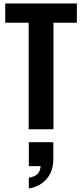

<svg xmlns="http://www.w3.org/2000/svg" viewBox="-20 -740 470 1099"><path d="M144 0V-610H10V-720H420V-610H286V0ZM145 339V277Q179 272 196 254.5Q213 237 213 201L263 211H145V74H285V174Q285 240 247 284Q209 328 145 339Z"/></svg>

Font: Instrument Sans Condensed
Style: Bold
Weight: 700
Width: 3
Designer: Rodrigo Fuenzalida
Foundry: fragTYPE
Version: Version 1.000;gftools[0.9.28]